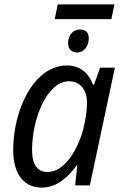

<svg xmlns="http://www.w3.org/2000/svg" viewBox="-20 -844 555 874"><path d="M229 -757H487L501 -824H243ZM332 -605C359 -605 384 -631 384 -669C384 -696 370 -710 344 -710C310 -710 290 -681 290 -648C290 -619 307 -605 332 -605ZM170 10C235 10 287 -33 329 -91H332L322 0H389L503 -536H436L408 -459H403C385 -509 346 -546 285 -546C133 -546 40 -342 40 -161C40 -49 91 10 170 10ZM197 -61C151 -61 126 -94 126 -161C126 -306 195 -474 294 -474C345 -474 376 -435 376 -377C376 -343 371 -304 359 -256C331 -151 268 -61 197 -61Z"/></svg>

Font: Noto Sans SemiCondensed
Style: Italic
Weight: 400
Width: 4
Italic angle: -12°
Designer: Monotype Design Team
Foundry: Monotype Imaging Inc.
Version: Version 2.013